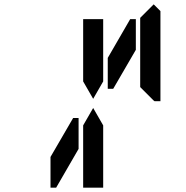

<svg xmlns="http://www.w3.org/2000/svg" viewBox="-20 -975 856 882"><path d="M686 -955 717 -924V-510H690L685 -514L624 -575V-607V-782V-887V-893ZM362 -673V-887H454V-876V-673V-601L408 -521L362 -601ZM578 -887H604V-746L500 -567H475V-709ZM341 -291 238 -113H212V-254L316 -433H341ZM454 -157V-113H362V-327V-399L408 -479L454 -399V-327Z"/></svg>

Font: DSEG14 Classic
Style: Regular
Weight: 400
Designer: Keshikan(Twitter:@keshinomi_88pro)
Version: Version 0.46